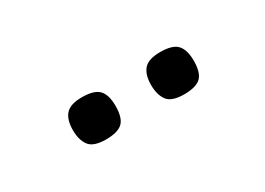

<svg xmlns="http://www.w3.org/2000/svg" viewBox="-18 -847 566 410"><g transform="rotate(-30 265.0 -642.0)"><path d="M416 -642.1Q416 -612.8 404.1 -601.3Q392.1 -589.8 362.8 -589.8Q332 -589.8 321.5 -604Q311 -618.2 311 -642.1Q311 -668 322.5 -680.9Q334 -693.8 362.8 -693.8Q393.1 -693.8 404.5 -681.4Q416 -668.9 416 -642.1ZM223.1 -642.1Q223.1 -612.8 211.2 -601.3Q199.2 -589.8 169.9 -589.8Q139.2 -589.8 128.7 -604Q118.2 -618.2 118.2 -642.1Q118.2 -668 129.6 -680.9Q141.1 -693.8 169.9 -693.8Q200.2 -693.8 211.7 -681.4Q223.1 -668.9 223.1 -642.1Z"/></g></svg>

Font: Lorenzo Sans
Style: Regular
Weight: 400
Foundry: Intel Corporation
Version: Version 1.00; ttfautohint (v1.5)